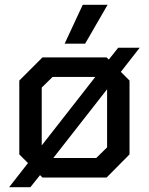

<svg xmlns="http://www.w3.org/2000/svg" viewBox="-20 -736 617 796"><path d="M481 -438 517 -402V-96L422 0H156L146 -10L106 40H18L96 -60L60 -96V-402L156 -498H422L431 -489L470 -538H559ZM153 -133 375 -417H198L153 -373ZM424 -366 201 -81H379L424 -125ZM323 -716H426L333 -555H248Z"/></svg>

Font: Chakra Petch Medium
Style: Regular
Weight: 500
Designer: Katatrad Aksorn Co.,Ltd.
Foundry: Cadson Demak Co.,Ltd.
Version: Version 1.000; ttfautohint (v1.6)